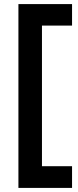

<svg xmlns="http://www.w3.org/2000/svg" viewBox="-20 -727 383 938"><path d="M332 191H70V-707H332V-602H185V85H332Z"/></svg>

Font: Hind Colombo SemiBold
Style: Regular
Weight: 600
Designer: Jyotish Sonowal, Aditi Pimprikar
Foundry: Indian Type Foundry
Version: Version 1.000;PS 1.0;hotconv 1.0.86;makeotf.lib2.5.63406; tt